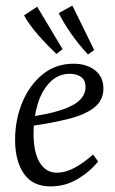

<svg xmlns="http://www.w3.org/2000/svg" viewBox="-20 -654 413 687"><path d="M243 -426Q290 -426 320 -402.5Q350 -379 350 -337Q350 -295 317 -269Q284 -243 221 -227.5Q158 -212 69 -200L73 -234Q153 -245 199.5 -260.5Q246 -276 266 -296.5Q286 -317 286 -342Q286 -368 269.5 -379Q253 -390 230 -390Q189 -390 159.5 -360.5Q130 -331 115 -282Q100 -233 100 -176Q100 -109 122 -72.5Q144 -36 184 -36Q213 -36 245.5 -53Q278 -70 313 -101L331 -76Q301 -39 257 -13Q213 13 161 13Q97 13 65.5 -32.5Q34 -78 34 -154Q34 -225 59.5 -287Q85 -349 132 -387.5Q179 -426 243 -426ZM317 -475 295 -459Q262 -494 234.5 -533.5Q207 -573 190 -607L239 -634ZM204 -478 182 -461Q148 -493 116 -529.5Q84 -566 66 -599L113 -630Z"/></svg>

Font: Yrsa Light
Style: Italic
Weight: 300
Italic angle: -7.10001°
Designer: Anna Giedrys (Yrsa+Rasa design), David Brezina (Yrsa art-direction, Rasa art-direction, design)
Foundry: Rosetta Type Foundry
Version: Version 2.004